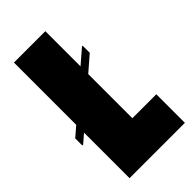

<svg xmlns="http://www.w3.org/2000/svg" viewBox="-229 -761 822 822"><g transform="rotate(-45 182.5 -350.0)"><path d="M35 -700H225V-173H370V0H35ZM294 -500 -4 -242H-9V-285L290 -543H294Z"/></g></svg>

Font: Phudu Black
Style: Regular
Weight: 900
Version: Version 1.005;gftools[0.9.23]